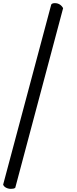

<svg xmlns="http://www.w3.org/2000/svg" viewBox="-49 -992 491 1220"><path d="M20 208C30 208 42 207 48 201L352 -940C342 -959 324 -972 300 -972C292 -972 279 -971 276 -961L-29 181C-24 197 -2 208 20 208Z"/></svg>

Font: MusAnalysis
Style: Regular
Weight: 400
Version: Version 2.0